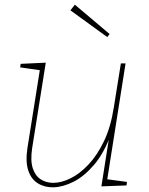

<svg xmlns="http://www.w3.org/2000/svg" viewBox="-20 -792 634 818"><path d="M208 6Q171 7 142 -10.5Q113 -28 100.5 -65.5Q88 -103 97 -162L151 -502L156 -492L66 -505L68 -520L175 -525L117 -161Q109 -108 119.5 -75.5Q130 -43 153.5 -28Q177 -13 207 -13Q241 -13 280 -32Q319 -51 356.5 -90.5Q394 -130 423 -190.5Q452 -251 465 -335L495 -522H515L436 -22L431 -29L521 -17L519 -2L412 2L447 -220L453 -221Q423 -139 380.5 -89.5Q338 -40 293 -17.5Q248 5 208 6ZM299 -772 447 -647 437 -634 280 -748Z"/></svg>

Font: Bitter Thin
Style: Italic
Weight: 100
Italic angle: -9°
Designer: Sol Matas, and Bitter project Authors
Foundry: Sol Matas
Version: Version 2.002